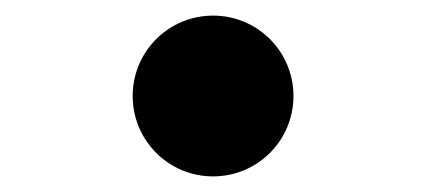

<svg xmlns="http://www.w3.org/2000/svg" viewBox="-20 -503 546 246"><path d="M356 -380C356 -437 310 -483 253 -483C196 -483 150 -437 150 -380C150 -323 196 -277 253 -277C310 -277 356 -323 356 -380Z"/></svg>

Font: Yaku Han MP SemiBold
Style: Regular
Weight: 600
Designer: Ryoko NISHIZUKA 西塚涼子 (kana & ideographs); Frank Grießhammer (Latin, Greek & Cyrillic); Wenlong ZHANG 张文龙 (bopomofo); San
Foundry: Adobe Systems Incorporated
Version: Version 1.001;Glyphs 3.1.2 (3151)